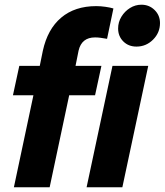

<svg xmlns="http://www.w3.org/2000/svg" viewBox="-20 -796 700 816"><path d="M560 -598Q526 -598 504 -620Q482 -642 482 -675Q482 -702 496 -725Q510 -748 532.5 -762Q555 -776 581 -776Q614 -776 637 -753.5Q660 -731 660 -698Q660 -657 630.5 -627.5Q601 -598 560 -598ZM39 0 122 -391H35L62 -516H149L162 -580Q182 -672 240 -721Q298 -770 389 -770Q408 -770 428.5 -767Q449 -764 462 -760L435 -631Q418 -634 406.5 -635.5Q395 -637 384 -637Q327 -637 314 -581L301 -516H411L384 -391H274L191 0ZM348 0 458 -516H610L500 0Z"/></svg>

Font: Red Hat Mono
Style: Bold Italic
Weight: 700
Italic angle: -12°
Monospace: yes
Designer: Pentagram, MCKL
Foundry: Pentagram, MCKL
Version: Version 1.023; ttfautohint (v1.8.3)